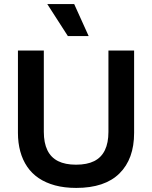

<svg xmlns="http://www.w3.org/2000/svg" viewBox="-20 -908 746 942"><path d="M354 14Q296 14 250 1.5Q204 -11 170 -34Q136 -57 113.5 -90Q91 -123 79.5 -165Q68 -207 68 -256V-660H195V-261Q195 -207 212.5 -171Q230 -135 265 -117.5Q300 -100 353 -100Q407 -100 442 -117.5Q477 -135 494.5 -171Q512 -207 512 -261V-660H638V-256Q638 -128 566 -57Q494 14 354 14ZM313 -731 212 -888H344L415 -731Z"/></svg>

Font: Bricolage Grotesque 28pt SemiBold
Style: Regular
Weight: 600
Version: Version 1.001;gftools[0.9.33.dev8+g029e19f]